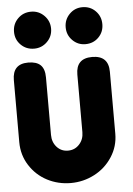

<svg xmlns="http://www.w3.org/2000/svg" viewBox="-57 -868 638 922"><g transform="rotate(-5 262.0 -407.0)"><path d="M17.1 -504.9V-206.1Q17.1 -144 49.1 -93.8Q81.1 -43.5 133.5 -16.1Q186 11.2 247.1 11.2Q307.6 11.2 360.8 -16.4Q414.1 -43.9 447 -94.5Q480 -145 480 -206.1V-504.9Q480 -583 400.9 -583Q323.2 -583 323.2 -504.9V-227.1Q323.2 -192.4 301.5 -168.7Q279.8 -145 247.1 -145Q214.4 -145 193.1 -168.7Q171.9 -192.4 171.9 -227.1V-504.9Q171.9 -544.9 152.6 -564Q133.3 -583 92.8 -583Q17.1 -583 17.1 -504.9ZM127.9 -825.2Q164.6 -825.2 190.7 -799.1Q216.8 -772.9 216.8 -735.8Q216.8 -698.7 190.7 -672.9Q164.6 -647 127.9 -647Q89.8 -647 64 -672.6Q38.1 -698.2 38.1 -735.8Q38.1 -773.4 64 -799.3Q89.8 -825.2 127.9 -825.2ZM375 -825.2Q413.1 -825.2 438.5 -799.3Q463.9 -773.4 463.9 -735.8Q463.9 -698.2 438.5 -672.6Q413.1 -647 375 -647Q338.4 -647 312.7 -672.9Q287.1 -698.7 287.1 -735.8Q287.1 -772.9 312.7 -799.1Q338.4 -825.2 375 -825.2Z"/></g></svg>

Font: BPreplay
Style: Bold
Weight: 700
Designer: Magenta/George Triantafyllakos
Foundry: Magenta/George Triantafyllakos
Version: Version 1.00